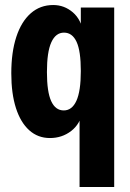

<svg xmlns="http://www.w3.org/2000/svg" viewBox="-20 -540 519 765"><path d="M297 205V-99L310 -98Q300 -46 263.5 -18Q227 10 179 10Q131 10 96.5 -21Q62 -52 43.5 -109.5Q25 -167 25 -248Q25 -332 45 -393Q65 -454 102.5 -487Q140 -520 192 -520Q236 -520 270 -491Q304 -462 312 -408H302V-510H435V205ZM234 -100Q267 -100 284.5 -138.5Q302 -177 302 -257Q302 -337 285 -373.5Q268 -410 235 -410Q202 -410 184.5 -371.5Q167 -333 167 -253Q167 -174 184 -137Q201 -100 234 -100Z"/></svg>

Font: Instrument Sans Condensed
Style: Bold
Weight: 700
Width: 3
Designer: Rodrigo Fuenzalida
Foundry: fragTYPE
Version: Version 1.000;gftools[0.9.28]